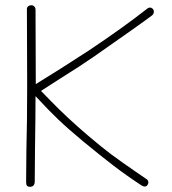

<svg xmlns="http://www.w3.org/2000/svg" viewBox="-20 -717 659 735"><path d="M569 -672Q569 -664 562 -658Q517 -624 342 -502Q289 -465 210 -416L137 -369L174 -331Q237 -266 317 -198Q371 -152 406 -126Q441 -100 499 -60L540 -32Q548 -27 548 -19Q548 -13 544 -8Q540 -3 534 -3Q528 -3 522 -7Q464 -45 415 -82.5Q366 -120 298 -176Q238 -226 202 -260.5Q166 -295 116 -349Q116 -273 114 -147L113 -23Q113 -2 95 -2Q86 -2 83 -6.5Q80 -11 80 -21L81 -141Q84 -248 84 -390L83 -683Q83 -689 88 -693Q93 -697 100 -697Q107 -697 111.5 -692Q116 -687 116 -680L117 -395Q207 -450 319 -523Q451 -611 545 -685Q550 -688 554 -688Q560 -688 564.5 -683.5Q569 -679 569 -672Z"/></svg>

Font: Mali ExtraLight
Style: Regular
Weight: 275
Version: Version 1.000; ttfautohint (v1.6)